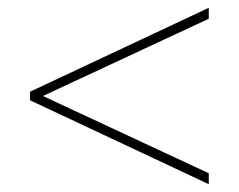

<svg xmlns="http://www.w3.org/2000/svg" viewBox="-20 -599 612 492"><path d="M515 -127V-155L90 -353L515 -551V-579L57 -364V-342Z"/></svg>

Font: Noto Sans Malayalam Thin
Style: Regular
Weight: 100
Designer: Jelle Bosma - Monotype Design Team
Foundry: Monotype Imaging Inc.
Version: Version 2.104